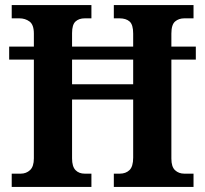

<svg xmlns="http://www.w3.org/2000/svg" viewBox="-20 -734 805 754"><path d="M26 0V-52H61Q83 -52 98 -66Q113 -80 113 -112V-500H16V-551H113V-602Q113 -637 96 -649.5Q79 -662 56 -662H26V-714H339V-662H313Q290 -662 276.5 -649.5Q263 -637 263 -604V-551H503V-602Q503 -637 489 -649.5Q475 -662 449 -662H427V-714H740V-662H704Q682 -662 667.5 -649.5Q653 -637 653 -602V-551H749V-500H653V-111Q653 -79 667.5 -65.5Q682 -52 704 -52H740V0H427V-52H450Q474 -52 488.5 -66Q503 -80 503 -115V-343H263V-112Q263 -80 276.5 -66Q290 -52 313 -52H339V0ZM263 -403H503V-500H263Z"/></svg>

Font: Noto Serif Khmer SemiCondensed
Style: Bold
Weight: 700
Width: 4
Designer: Danh Hong and the Monotype Design Team
Foundry: Monotype Imaging Inc.
Version: Version 2.004; ttfautohint (v1.8.4.7-5d5b)